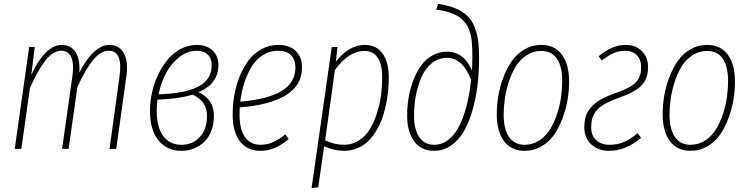

<svg xmlns="http://www.w3.org/2000/svg" viewBox="-20 -760 3819 980"><path d="M538.1 -530.8Q588.9 -530.8 612.3 -488Q635.7 -445.3 625 -370.1L573.2 0H539.1L589.8 -368.2Q608.9 -501 535.2 -501Q493.7 -501 454.6 -452.9Q415.5 -404.8 375 -315.9L330.1 0H296.9L349.1 -368.2Q358.9 -434.6 343.8 -467.8Q328.6 -501 293 -501Q251 -501 211.9 -451.2Q172.9 -401.4 132.8 -311L88.9 0H55.2L128.9 -520H157.2L140.1 -378.9Q173.3 -450.7 212.9 -490.7Q252.4 -530.8 294.9 -530.8Q342.3 -530.8 366 -493.2Q389.6 -455.6 384.8 -388.2Q417.5 -455.1 457.5 -492.9Q497.6 -530.8 538.1 -530.8Z M984.9 -530.8Q1034.2 -530.8 1064.5 -502.7Q1094.7 -474.6 1094.7 -428.2Q1094.7 -332 992.7 -289.1Q1029.3 -273.9 1050.5 -243.7Q1071.8 -213.4 1071.8 -168.9Q1071.8 -125 1057.9 -90.1Q1043.9 -55.2 1020.5 -33.9Q997.1 -12.7 967.8 -1.5Q938.5 9.8 905.8 9.8Q832.5 9.8 789.1 -43.2Q745.6 -96.2 745.6 -194.8Q745.6 -240.7 756.1 -288.3Q766.6 -335.9 787.4 -379.2Q808.1 -422.4 836.2 -456.3Q864.3 -490.2 903.1 -510.5Q941.9 -530.8 984.9 -530.8ZM983.9 -501Q937 -501 896 -469.2Q855 -437.5 828.1 -387.9Q801.3 -338.4 789.6 -278.8Q925.3 -282.7 992.9 -318.4Q1060.5 -354 1060.5 -426.8Q1060.5 -461.4 1040.8 -481.2Q1021 -501 983.9 -501ZM962.9 -276.9Q894 -255.4 783.7 -251Q779.8 -218.8 779.8 -194.8Q779.8 -110.4 813 -65.7Q846.2 -21 906.7 -21Q963.9 -21 1000.2 -60.8Q1036.6 -100.6 1036.6 -168Q1036.6 -244.1 962.9 -276.9Z M1521.5 -416Q1521.5 -323.7 1438 -273.4Q1354.5 -223.1 1203.6 -211.9Q1202.6 -199.7 1202.6 -175.8Q1202.6 -98.1 1231 -59.6Q1259.3 -21 1308.6 -21Q1343.8 -21 1373.5 -34.2Q1403.3 -47.4 1436.5 -74.2L1453.6 -50.8Q1418 -20 1383.3 -5.1Q1348.6 9.8 1308.6 9.8Q1242.7 9.8 1205.1 -38.1Q1167.5 -85.9 1167.5 -174.8Q1167.5 -226.6 1176.5 -276.9Q1185.5 -327.1 1204.6 -373Q1223.6 -418.9 1250.5 -454.1Q1277.3 -489.3 1316.2 -510Q1355 -530.8 1400.4 -530.8Q1458 -530.8 1489.7 -499.8Q1521.5 -468.8 1521.5 -416ZM1398.4 -501Q1356.9 -501 1322.3 -479.2Q1287.6 -457.5 1264.6 -420.2Q1241.7 -382.8 1227.1 -337.6Q1212.4 -292.5 1206.5 -241.2Q1347.2 -252.9 1417.5 -295.7Q1487.8 -338.4 1487.8 -416Q1487.8 -455.1 1465.6 -478Q1443.4 -501 1398.4 -501Z M1570.3 200.2 1673.3 -520H1702.6L1694.3 -445.8Q1762.2 -530.8 1841.3 -530.8Q1900.9 -530.8 1932.6 -487.1Q1964.4 -443.4 1964.4 -362.8Q1964.4 -328.1 1960.7 -292.7Q1957 -257.3 1949 -220.2Q1940.9 -183.1 1928.5 -150.1Q1916 -117.2 1897.5 -87.6Q1878.9 -58.1 1856 -36.6Q1833 -15.1 1802 -2.7Q1771 9.8 1735.4 9.8Q1686 9.8 1634.3 -13.2L1604.5 195.8ZM1736.3 -21Q1778.3 -21 1812.7 -43.5Q1847.2 -65.9 1868.4 -101.3Q1889.6 -136.7 1904.3 -183.1Q1918.9 -229.5 1924.8 -274.2Q1930.7 -318.8 1930.7 -362.8Q1931.2 -430.7 1908 -465.3Q1884.8 -500 1839.4 -500Q1760.3 -500 1689.5 -402.8L1639.6 -43.9Q1686.5 -21 1736.3 -21Z M2195.3 9.8Q2129.4 9.8 2093.8 -38.8Q2058.1 -87.4 2058.1 -169.9Q2058.1 -216.8 2065.7 -262.2Q2073.2 -307.6 2089.6 -350.1Q2106 -392.6 2129.2 -425Q2152.3 -457.5 2186.5 -476.8Q2220.7 -496.1 2261.2 -496.1Q2348.1 -496.1 2389.2 -399.9Q2391.1 -443.8 2391.1 -465.8Q2391.1 -490.2 2390.6 -506.6Q2390.1 -522.9 2388.2 -544.4Q2386.2 -565.9 2382.8 -580.3Q2379.4 -594.7 2372.8 -612.1Q2366.2 -629.4 2356.7 -641.1Q2347.2 -652.8 2333.3 -665.3Q2319.3 -677.7 2301.3 -685.8Q2283.2 -693.8 2259.3 -700.7Q2235.4 -707.5 2206.1 -710.9L2216.3 -740.2Q2267.1 -732.9 2303.7 -717.8Q2340.3 -702.6 2363.8 -680.7Q2387.2 -658.7 2400.9 -625.7Q2414.6 -592.8 2419.9 -555.2Q2425.3 -517.6 2425.3 -465.8Q2425.3 -391.1 2417 -322.8Q2408.7 -254.4 2390.6 -193.4Q2372.6 -132.3 2346.2 -87.4Q2319.8 -42.5 2281 -16.4Q2242.2 9.8 2195.3 9.8ZM2195.3 -21Q2236.3 -21 2269.8 -47.4Q2303.2 -73.7 2325.9 -120.6Q2348.6 -167.5 2363 -225.6Q2377.4 -283.7 2384.3 -353Q2340.8 -464.8 2262.2 -464.8Q2219.2 -464.8 2185.5 -438.5Q2151.9 -412.1 2132.3 -368.4Q2112.8 -324.7 2103 -274.2Q2093.3 -223.6 2093.3 -169.9Q2093.3 -99.6 2119.9 -60.3Q2146.5 -21 2195.3 -21Z M2657.7 9.8Q2589.4 9.8 2552.5 -39.6Q2515.6 -88.9 2515.6 -176.8Q2515.6 -221.7 2523.2 -268.6Q2530.8 -315.4 2548.6 -363Q2566.4 -410.6 2591.8 -447.5Q2617.2 -484.4 2656.2 -507.6Q2695.3 -530.8 2742.7 -530.8Q2811 -530.8 2847.9 -481.2Q2884.8 -431.6 2884.8 -344.2Q2884.8 -299.3 2877.2 -252.4Q2869.6 -205.6 2852.1 -158Q2834.5 -110.4 2809.1 -73.5Q2783.7 -36.6 2744.4 -13.4Q2705.1 9.8 2657.7 9.8ZM2657.7 -21Q2699.2 -21 2732.9 -43.2Q2766.6 -65.4 2787.8 -100.1Q2809.1 -134.8 2823.5 -179Q2837.9 -223.1 2843.8 -264.9Q2849.6 -306.6 2849.6 -345.2Q2849.6 -421.4 2822.5 -460.7Q2795.4 -500 2742.7 -500Q2701.2 -500 2667.5 -477.8Q2633.8 -455.6 2612.5 -420.9Q2591.3 -386.2 2576.9 -341.8Q2562.5 -297.4 2556.6 -255.6Q2550.8 -213.9 2550.8 -174.8Q2550.8 -99.6 2578.4 -60.3Q2606 -21 2657.7 -21Z M3173.8 -530.8Q3224.1 -530.8 3255.9 -499.5Q3287.6 -468.3 3287.6 -419.9Q3287.6 -399.9 3285.2 -384.8Q3282.7 -369.6 3273.9 -351.6Q3265.1 -333.5 3249.5 -319.1Q3233.9 -304.7 3206.3 -289.6Q3178.7 -274.4 3139.6 -261.2Q3093.8 -245.1 3064.2 -227.8Q3034.7 -210.4 3020.8 -190.7Q3006.8 -170.9 3002.2 -152.8Q2997.6 -134.8 2997.6 -109.9Q2997.6 -66.9 3023.7 -43.9Q3049.8 -21 3090.8 -21Q3131.8 -21 3165.3 -35.4Q3198.7 -49.8 3234.4 -80.1L3252.4 -56.2Q3172.9 9.8 3089.8 9.8Q3033.7 9.8 2998 -22.9Q2962.4 -55.7 2962.4 -109.9Q2962.4 -139.6 2969 -162.6Q2975.6 -185.5 2993.2 -208.3Q3010.7 -231 3043.9 -250.5Q3077.1 -270 3127.4 -287.1Q3168.5 -301.3 3194.3 -316.2Q3220.2 -331.1 3232.4 -348.1Q3244.6 -365.2 3248.5 -380.9Q3252.4 -396.5 3252.4 -418.9Q3252.4 -456.1 3230 -478.5Q3207.5 -501 3171.4 -501Q3139.6 -501 3112.1 -488.8Q3084.5 -476.6 3051.8 -451.2L3035.6 -473.1Q3105 -530.8 3173.8 -530.8Z M3504.4 9.8Q3436 9.8 3399.2 -39.6Q3362.3 -88.9 3362.3 -176.8Q3362.3 -221.7 3369.9 -268.6Q3377.4 -315.4 3395.3 -363Q3413.1 -410.6 3438.5 -447.5Q3463.9 -484.4 3502.9 -507.6Q3542 -530.8 3589.4 -530.8Q3657.7 -530.8 3694.6 -481.2Q3731.4 -431.6 3731.4 -344.2Q3731.4 -299.3 3723.9 -252.4Q3716.3 -205.6 3698.7 -158Q3681.2 -110.4 3655.8 -73.5Q3630.4 -36.6 3591.1 -13.4Q3551.8 9.8 3504.4 9.8ZM3504.4 -21Q3545.9 -21 3579.6 -43.2Q3613.3 -65.4 3634.5 -100.1Q3655.8 -134.8 3670.2 -179Q3684.6 -223.1 3690.4 -264.9Q3696.3 -306.6 3696.3 -345.2Q3696.3 -421.4 3669.2 -460.7Q3642.1 -500 3589.4 -500Q3547.9 -500 3514.2 -477.8Q3480.5 -455.6 3459.2 -420.9Q3438 -386.2 3423.6 -341.8Q3409.2 -297.4 3403.3 -255.6Q3397.5 -213.9 3397.5 -174.8Q3397.5 -99.6 3425 -60.3Q3452.6 -21 3504.4 -21Z"/></svg>

Font: Fira Sans Compressed UltraLight
Style: Italic
Weight: 200
Width: 3
Italic angle: -8°
Designer: Carrois Corporate & Edenspiekermann AG
Foundry: Carrois Corporate GbR & Edenspiekermann AG
Version: Version 4.203;PS 004.203;hotconv 1.0.88;makeotf.lib2.5.64775